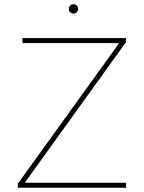

<svg xmlns="http://www.w3.org/2000/svg" viewBox="-20 -882 676 902"><path d="M547.9 -679.7H85.4V-703.1H572.3V-684.6ZM543.5 -684.6H572.3L92.8 -18.6H63.5ZM63.5 -18.6 86.9 -23.4H572.3V0H63.5ZM544.9 -683.1V-672.4H536.6V-683.1ZM99.1 -32.2V-20.5H89.4V-32.2ZM303.2 -840.3Q303.2 -846.2 306.2 -851.3Q309.1 -856.4 314 -859.4Q318.8 -862.3 324.7 -862.3Q331.1 -862.3 336.2 -859.4Q341.3 -856.4 344.2 -851.3Q347.2 -846.2 347.2 -840.3Q347.2 -834.5 344.2 -829.1Q341.3 -823.7 336.2 -820.8Q331.1 -817.9 324.7 -817.9Q318.8 -817.9 314 -820.8Q309.1 -823.7 306.2 -829.1Q303.2 -834.5 303.2 -840.3Z"/></svg>

Font: Wand UI Pro
Style: Regular
Weight: 400
Designer: Andreas Faust
Version: Version 1.003;FEAKit 1.0